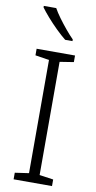

<svg xmlns="http://www.w3.org/2000/svg" viewBox="-103 -991 517 1034"><g transform="rotate(10 155.5 -474.0)"><path d="M261 0H51V-36L127 -47V-666L51 -678V-714H261V-678L185 -666V-47L261 -36ZM117 -948Q129 -926 149.5 -898Q170 -870 192.5 -843Q215 -816 234 -797V-788H194Q169 -808 141 -835.5Q113 -863 88.5 -891Q64 -919 49 -940V-948Z"/></g></svg>

Font: Noto Sans Lao Light
Style: Regular
Weight: 300
Designer: Monotype Design Team
Foundry: Monotype Imaging Inc.
Version: Version 2.003; ttfautohint (v1.8.4.7-5d5b)